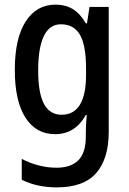

<svg xmlns="http://www.w3.org/2000/svg" viewBox="-20 -570 557 830"><path d="M220 -550Q263 -550 295 -530.5Q327 -511 351 -469H356L367 -540H450V0Q450 116 396 178Q342 240 226 240Q139 240 74 207V117Q148 155 225 155Q286 155 318.5 123Q351 91 351 20V5Q351 -11 352 -32.5Q353 -54 355 -73H351Q305 10 218 10Q136 10 90 -61.5Q44 -133 44 -268Q44 -404 91 -477Q138 -550 220 -550ZM243 -465Q194 -465 169.5 -414Q145 -363 145 -266Q145 -168 170 -121Q195 -74 246 -74Q352 -74 352 -247V-272Q352 -373 326 -419Q300 -465 243 -465Z"/></svg>

Font: Noto Sans Hebrew Condensed Medium
Style: Regular
Weight: 500
Width: 3
Designer: Monotype Design Team
Foundry: Monotype Imaging Inc.
Version: Version 2.004; ttfautohint (v1.8.4.7-5d5b)